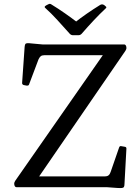

<svg xmlns="http://www.w3.org/2000/svg" viewBox="-20 -973 725 998"><path d="M528 -941Q537 -935 529 -929Q499 -901 468 -868Q437 -835 404 -797Q397 -790 388 -790H359Q350 -790 343 -797Q309 -835 278 -869Q247 -903 216 -931Q208 -937 217 -943Q220 -945 223.5 -947Q227 -949 230 -950Q239 -956 247 -950Q283 -928 318 -903.5Q353 -879 387 -853H365Q398 -879 432 -902.5Q466 -926 500 -947Q508 -952 517 -949Q520 -948 523 -945.5Q526 -943 528 -941ZM66 0Q58 0 55 -10L54 -16Q53 -24 59 -33L529 -707V-686H210Q198 -686 191.5 -680.5Q185 -675 180 -664L131 -534Q129 -527 118 -528L103 -531Q94 -534 95 -543L108 -729Q109 -739 111.5 -743.5Q114 -748 122 -748.5Q130 -749 146 -747L201 -742H625Q633 -742 636 -732L637 -726Q638 -718 632 -709L167 -32L149 -56H525Q537 -56 544 -61.5Q551 -67 555 -79L599 -206Q602 -216 612 -213L629 -210Q638 -209 637 -199L627 -16Q627 -7 624.5 -2Q622 3 614.5 4Q607 5 590 4L535 0Z"/></svg>

Font: Hahmlet
Style: Regular
Weight: 400
Designer: Minjoo Ham & Mark Frömberg
Foundry: hypertype
Version: Version 1.002